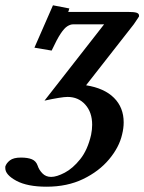

<svg xmlns="http://www.w3.org/2000/svg" viewBox="-23 -478 545 725"><path d="M237 -440Q236 -433 233 -433H460Q483 -433 492.5 -430Q502 -427 502 -419V-416Q501 -414 495.5 -406Q490 -398 482 -386L302 -156Q371 -145 407.5 -108.5Q444 -72 444 -16Q444 6 438 30Q427 78 389 123.5Q351 169 291 198Q231 227 153 227Q80 227 38.5 204.5Q-3 182 -3 157V151Q1 138 14.5 127.5Q28 117 56 117Q82 117 97.5 123.5Q113 130 119 147Q124 163 137 176.5Q150 190 170 190Q191 190 221.5 174Q252 158 280 123Q308 88 321 31Q323 21 324 11.5Q325 2 325 -7Q325 -54 299 -83Q273 -112 232 -112Q221 -112 199 -108.5Q177 -105 145 -98L370 -386H252Q243 -386 231.5 -379Q220 -372 206 -351Q192 -330 172 -287L107 -298L177 -458L239 -446Q237 -442 237 -440Z"/></svg>

Font: Libertinus Serif SemiBold
Style: Italic
Weight: 600
Italic angle: -11.5°
Designer: Philipp H. Poll, Khaled Hosny
Foundry: Caleb Maclennan
Version: Version 7.051;RELEASE